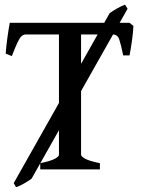

<svg xmlns="http://www.w3.org/2000/svg" viewBox="-20 -711 601 806"><path d="M515.6 -674.3 112.8 38.6Q103.5 46.4 81.8 58.8Q60.1 71.3 47.4 74.7L37.6 57.6L440.4 -655.8Q473.6 -679.2 504.9 -691.4ZM540 -602.1Q539.1 -577.1 534.4 -543.2Q529.8 -509.3 523.9 -478.5H497.1Q487.8 -523.9 480.7 -545.2Q473.6 -566.4 453.1 -566.4H273.9L288.1 -615.2H523.9ZM88.9 -566.4Q79.1 -566.4 71 -559.6Q63 -552.7 53.7 -533.2Q44.4 -513.7 29.8 -475.6L3.9 -485.8Q5.9 -514.6 11 -552.2Q16.1 -589.8 21 -615.2H302.7L314 -566.4ZM148.9 0V-25.9Q193.8 -35.2 210.7 -44.7Q227.5 -54.2 227.5 -61V-569.8Q227.5 -575.7 210.9 -579.1Q194.3 -582.5 159.2 -589.4V-615.2H390.1V-589.4Q357.4 -582.5 338.9 -579.6Q320.3 -576.7 320.3 -569.8V-61Q320.3 -54.7 337.2 -44.9Q354 -35.2 399.4 -25.9V0Z"/></svg>

Font: Gentium Book Plus
Style: Regular
Weight: 400
Designer: Victor Gaultney, Annie Olsen, Iska Routamaa, Becca Hirsbrunner
Foundry: SIL International
Version: Version 6.101